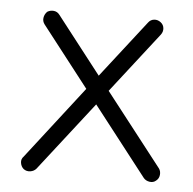

<svg xmlns="http://www.w3.org/2000/svg" viewBox="-40 -460 517 513"><g transform="rotate(5 219.0 -203.5)"><path d="M41 8Q34 2 32.5 -8Q31 -18 38 -25L189 -220L63 -382Q57 -390 58.5 -399.5Q60 -409 67 -416Q75 -421 84.5 -420Q94 -419 100 -411L219 -258L338 -411Q344 -419 353.5 -420Q363 -421 371 -415Q379 -409 380 -399.5Q381 -390 375 -382L249 -220L401 -25Q406 -18 405 -8Q404 2 396 8Q389 14 379 12.5Q369 11 363 4L219 -181L75 4Q69 11 59 12.5Q49 14 41 8Z"/></g></svg>

Font: Zen Kurenaido
Style: ARC
Weight: 400
Designer: Yoshimichi Ohira
Foundry: Positype
Version: Version 1.001